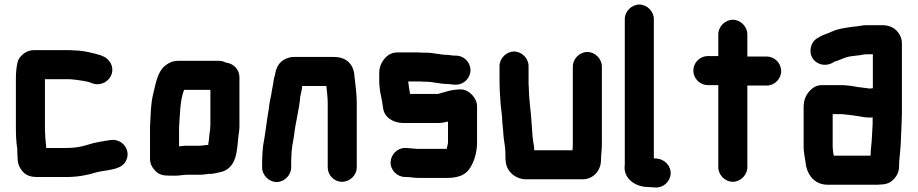

<svg xmlns="http://www.w3.org/2000/svg" viewBox="-20 -745 4043 846"><path d="M56 -90V-79C56 -67 58 -53 58 -40C59 -25 64 -9 76 6C93 28 113 35 147 35H273C323 35 369 26 406 14C451 3 506 5 530 -28C564 -76 522 -136 467 -128C434 -123 395 -117 366 -107C339 -98 309 -93 273 -93H184C183 -97 183 -101 183 -104C182 -118 179 -136 179 -154C178 -163 178 -174 178 -187V-396H282C288 -396 293 -396 297 -395C300 -395 304 -395 309 -394L325 -392C342 -390 365 -386 379 -381L389 -377C428 -365 461 -389 471 -416C485 -455 459 -488 432 -498L422 -502C389 -512 344 -523 303 -523C298 -524 292 -524 285 -524H128C98 -524 71 -502 61 -481C53 -463 50 -426 50 -398V-187C50 -151 51 -121 56 -90Z M862 -103H802C793 -103 782 -102 769 -100V-182C773 -241 773 -303 791 -349H907V-190C906 -183 906 -179 906 -176L903 -155L901 -133L898 -112V-107C895 -106 892 -106 889 -106C880 -105 870 -103 862 -103ZM806 25H862C869 25 877 24 885 23L901 21H912C926 20 945 14 957 12C978 6 995 -7 1007 -28C1021 -52 1025 -87 1028 -119L1030 -141C1032 -158 1034 -164 1035 -186V-405C1035 -439 1008 -466 976 -469C966 -474 956 -477 945 -477H764C744 -477 725 -470 708 -456C676 -431 667 -383 656 -335C644 -291 644 -237 641 -185V-43C641 -27 647 -11 661 4C680 26 698 29 732 29H755C770 29 789 25 806 25Z M1263 -7V-34C1263 -39 1263 -46 1264 -57C1264 -91 1271 -117 1276 -150C1282 -208 1299 -263 1303 -320C1306 -335 1311 -349 1311 -365C1312 -365 1312 -365 1312 -366H1418C1420 -342 1424 -319 1424 -292V-8C1424 27 1452 56 1487 56C1522 56 1552 27 1552 -8V-291C1552 -331 1546 -372 1542 -408C1539 -462 1507 -494 1451 -494H1277C1264 -495 1250 -491 1235 -484C1211 -472 1196 -448 1192 -416C1187 -401 1185 -388 1183 -372C1181 -360 1177 -345 1176 -332L1174 -322C1172 -314 1170 -304 1168 -293L1164 -263C1155 -212 1149 -153 1139 -101C1137 -84 1135 -51 1135 -34V-7C1135 27 1165 57 1199 57C1233 57 1263 27 1263 -7Z M1989 -500H1979C1970 -501 1961 -502 1954 -503C1922 -503 1890 -513 1856 -513H1837C1830 -514 1823 -514 1816 -514H1731C1714 -514 1699 -509 1687 -499C1667 -482 1651 -456 1651 -425V-383C1651 -375 1652 -366 1653 -357L1655 -341C1660 -318 1665 -293 1668 -269C1673 -228 1712 -203 1758 -203H1909C1924 -203 1937 -205 1950 -209H1954V-118C1954 -110 1950 -99 1949 -93V-89H1824C1819 -89 1814 -89 1809 -90C1797 -90 1782 -93 1772 -93H1766C1731 -94 1702 -64 1701 -30C1700 5 1730 34 1764 35H1770C1786 35 1806 39 1824 39H1949C2012 39 2043 19 2062 -25C2074 -49 2082 -84 2082 -118V-277C2082 -313 2046 -352 2009 -351C1971 -351 1942 -340 1910 -331H1787C1786 -336 1785 -340 1785 -343C1784 -348 1783 -354 1782 -359L1780 -377C1779 -379 1779 -381 1779 -383C1779 -385 1779 -386 1780 -386H1833C1840 -385 1847 -385 1854 -385C1887 -385 1919 -375 1950 -375C1960 -375 1973 -372 1983 -372H1989C2024 -372 2053 -401 2053 -436C2053 -471 2024 -500 1989 -500Z M2628 -39C2628 -63 2633 -90 2632 -118V-452C2632 -486 2602 -516 2568 -516C2534 -516 2504 -486 2504 -452V-116C2504 -107 2504 -98 2503 -90C2503 -85 2503 -83 2502 -83H2334C2334 -89 2334 -95 2333 -100C2327 -128 2325 -163 2323 -193L2321 -221C2318 -264 2310 -314 2310 -360C2309 -369 2309 -377 2309 -386V-454C2309 -488 2279 -518 2245 -518C2211 -518 2181 -488 2181 -454V-386C2181 -352 2184 -317 2186 -284C2188 -266 2193 -231 2193 -213C2194 -191 2197 -178 2198 -153C2200 -123 2207 -99 2207 -70V-56C2207 -17 2215 3 2240 25C2257 38 2276 45 2297 45H2548C2594 45 2628 6 2628 -39Z M2733 -661V-19C2724 38 2776 79 2836 79C2842 80 2848 80 2855 80L2866 81C2902 84 2932 56 2935 23C2938 -13 2909 -43 2876 -46L2865 -47C2864 -47 2862 -47 2861 -48V-661C2861 -695 2831 -725 2797 -725C2763 -725 2733 -695 2733 -661Z M3145 -594V-498H3099C3064 -498 3035 -469 3035 -434C3035 -399 3064 -370 3099 -370H3145V-8C3145 26 3175 56 3209 56C3243 56 3273 26 3273 -8V-368H3358C3393 -368 3422 -397 3422 -432C3422 -467 3393 -496 3358 -496H3273V-594C3273 -628 3243 -658 3209 -658C3175 -658 3145 -628 3145 -594Z M3826 -356H3821C3819 -355 3816 -355 3813 -355C3810 -355 3807 -355 3804 -356C3784 -359 3756 -361 3735 -366L3716 -368C3707 -369 3698 -370 3689 -370H3602C3585 -370 3571 -365 3559 -355C3536 -336 3521 -311 3521 -273V-101C3521 -68 3529 -40 3532 -12C3543 33 3573 69 3628 69H3838C3845 69 3852 69 3859 68C3888 68 3908 58 3923 39C3940 18 3942 2 3942 -27C3942 -31 3942 -36 3943 -42C3946 -76 3949 -101 3950 -138C3951 -173 3954 -216 3954 -252V-556C3954 -569 3950 -582 3943 -594C3928 -619 3903 -634 3868 -634H3798C3783 -634 3770 -631 3756 -629L3736 -627C3704 -622 3675 -619 3648 -607C3628 -597 3607 -593 3589 -581C3570 -572 3558 -558 3553 -537C3539 -475 3607 -438 3656 -473C3657 -473 3657 -473 3658 -474C3671 -477 3686 -484 3699 -489C3715 -496 3734 -498 3753 -500L3771 -502C3780 -504 3789 -506 3798 -506H3826ZM3650 -87C3649 -92 3649 -96 3649 -101V-242H3689C3692 -242 3696 -242 3700 -241L3719 -239C3726 -238 3734 -237 3743 -236C3767 -233 3788 -227 3813 -227C3817 -227 3821 -227 3825 -228V-198C3824 -179 3823 -161 3822 -144C3821 -109 3816 -90 3816 -59H3654C3652 -69 3650 -76 3650 -87Z"/></svg>

Font: Electronic
Style: SuThk
Weight: 900
Version: Version 1.011